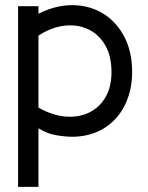

<svg xmlns="http://www.w3.org/2000/svg" viewBox="-20 -524 572 744"><path d="M129 200H50V-500H129V-471Q198 -505 263 -504Q328 -503 379.5 -471.5Q431 -440 461.5 -382Q492 -324 492 -245Q492 -173 463.5 -116Q435 -59 383 -27Q331 5 262 6Q234 6 198 0Q162 -6 129 -27ZM129 -107Q182 -77 232.5 -72.5Q283 -68 323.5 -87Q364 -106 388 -146Q412 -186 412 -245Q412 -307 387.5 -349Q363 -391 322 -410.5Q281 -430 230.5 -424.5Q180 -419 129 -386Z"/></svg>

Font: Kulim Park
Style: Regular
Weight: 400
Designer: Noponies / Dale Sattler
Foundry: Noponies
Version: Version 1.000; ttfautohint (v1.8.3)